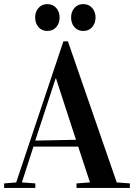

<svg xmlns="http://www.w3.org/2000/svg" viewBox="-23 -919 655 939"><path d="M417 -26.9 359.4 -202.1H140.6L84 -26.9L149.9 -22V0H-2.9V-22L56.2 -26.9L287.1 -716.8H309.1L547.9 -26.9L612.3 -22V0H351.1V-22ZM249 -535.2 149.4 -231.4 348.6 -235.4 251 -535.2ZM148.9 -833.5Q148.9 -861.3 165.3 -880.1Q181.6 -898.9 208.5 -898.9Q235.4 -898.9 252 -880.1Q268.6 -861.3 268.6 -833.5Q268.6 -805.2 252 -786.4Q235.4 -767.6 208.5 -767.6Q181.6 -767.6 165.3 -786.4Q148.9 -805.2 148.9 -833.5ZM324.7 -833.5Q324.7 -861.3 341.1 -880.1Q357.4 -898.9 384.3 -898.9Q411.1 -898.9 427.7 -880.1Q444.3 -861.3 444.3 -833.5Q444.3 -805.2 427.7 -786.4Q411.1 -767.6 384.3 -767.6Q357.4 -767.6 341.1 -786.4Q324.7 -805.2 324.7 -833.5Z"/></svg>

Font: VidalokaRegular
Style: Regular
Weight: 400
Designer: Cyreal (www.cyreal.org)
Foundry: Cyreal (www.cyreal.org)
Version: Version 1.000